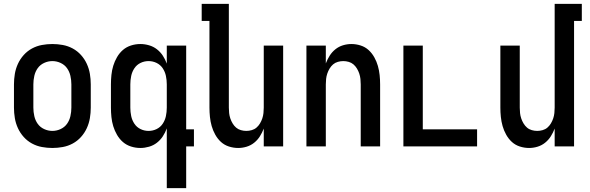

<svg xmlns="http://www.w3.org/2000/svg" viewBox="-20 -755 3040 990"><path d="M250 8Q223 8 196 3Q169 -2 145 -15Q121 -28 102.5 -48.5Q84 -69 72.5 -94Q61 -119 56.5 -146Q52 -173 52 -200V-320Q52 -347 56.5 -374Q61 -401 72.5 -426Q84 -451 102.5 -471.5Q121 -492 145 -505Q169 -518 196 -523Q223 -528 250 -528Q277 -528 304 -523Q331 -518 355 -505Q379 -492 397.5 -471.5Q416 -451 427.5 -426Q439 -401 443.5 -374Q448 -347 448 -320V-200Q448 -173 443.5 -146Q439 -119 427.5 -94Q416 -69 397.5 -48.5Q379 -28 355 -15Q331 -2 304 3Q277 8 250 8ZM250 -80Q272 -80 292.5 -89.5Q313 -99 325.5 -116.5Q338 -134 343 -156Q348 -178 348 -200V-320Q348 -342 343 -364Q338 -386 325.5 -403.5Q313 -421 292.5 -430.5Q272 -440 250 -440Q228 -440 207.5 -430.5Q187 -421 174.5 -403.5Q162 -386 157 -364Q152 -342 152 -320V-200Q152 -178 157 -156Q162 -134 174.5 -116.5Q187 -99 207.5 -89.5Q228 -80 250 -80Z M746 -80Q768 -80 787.5 -89.5Q807 -99 819 -117Q831 -135 835.5 -156.5Q840 -178 840 -200V-320Q840 -342 835.5 -363.5Q831 -385 819 -403Q807 -421 787.5 -430.5Q768 -440 746 -440Q724 -440 704.5 -430.5Q685 -421 673 -403Q661 -385 656.5 -363.5Q652 -342 652 -320V-200Q652 -178 656.5 -156.5Q661 -135 673 -117Q685 -99 704.5 -89.5Q724 -80 746 -80ZM840 215V-93Q832 -71 819.5 -52Q807 -33 789 -19Q771 -5 748.5 1.5Q726 8 704 8Q679 8 655.5 0.5Q632 -7 614 -22.5Q596 -38 583.5 -59.5Q571 -81 564 -104Q557 -127 554.5 -151.5Q552 -176 552 -200V-320Q552 -344 554.5 -368.5Q557 -393 564 -416Q571 -439 583.5 -460.5Q596 -482 614 -497.5Q632 -513 655.5 -520.5Q679 -528 704 -528Q726 -528 748.5 -521.5Q771 -515 789 -501Q807 -487 819.5 -468Q832 -449 840 -427V-520H940V-88H980V0H940V215Z M1208 8Q1184 8 1160.5 0.5Q1137 -7 1119.5 -23Q1102 -39 1090 -60.5Q1078 -82 1071.5 -105Q1065 -128 1062.5 -152Q1060 -176 1060 -200V-647H1020V-735H1160V-200Q1160 -186 1161.5 -172Q1163 -158 1167.5 -144.5Q1172 -131 1179.5 -118.5Q1187 -106 1197.5 -97Q1208 -88 1222 -84Q1236 -80 1250 -80Q1264 -80 1278 -84Q1292 -88 1302.5 -97Q1313 -106 1320.5 -118.5Q1328 -131 1332.5 -144.5Q1337 -158 1338.5 -172Q1340 -186 1340 -200V-520H1440V0H1340V-92Q1332 -71 1320 -52Q1308 -33 1290.5 -19Q1273 -5 1251.5 1.5Q1230 8 1208 8Z M1560 0V-520H1660V-428Q1668 -449 1680 -468Q1692 -487 1709.5 -501Q1727 -515 1748.5 -521.5Q1770 -528 1792 -528Q1816 -528 1839.5 -520.5Q1863 -513 1880.5 -497Q1898 -481 1910 -459.5Q1922 -438 1928.5 -415Q1935 -392 1937.5 -368Q1940 -344 1940 -320V0H1840V-320Q1840 -334 1838.5 -348Q1837 -362 1832.5 -375.5Q1828 -389 1820.5 -401.5Q1813 -414 1802.5 -423Q1792 -432 1778 -436Q1764 -440 1750 -440Q1736 -440 1722 -436Q1708 -432 1697.5 -423Q1687 -414 1679.5 -401.5Q1672 -389 1667.5 -375.5Q1663 -362 1661.5 -348Q1660 -334 1660 -320V0Z M2060 0V-520H2160V-88H2440V0Z M2708 8Q2684 8 2660.5 0.5Q2637 -7 2619.5 -23Q2602 -39 2590 -60.5Q2578 -82 2571.5 -105Q2565 -128 2562.5 -152Q2560 -176 2560 -200V-520H2660V-200Q2660 -186 2661.5 -172Q2663 -158 2667.5 -144.5Q2672 -131 2679.5 -118.5Q2687 -106 2697.5 -97Q2708 -88 2722 -84Q2736 -80 2750 -80Q2764 -80 2778 -84Q2792 -88 2802.5 -97Q2813 -106 2820.5 -118.5Q2828 -131 2832.5 -144.5Q2837 -158 2838.5 -172Q2840 -186 2840 -200V-735H2980V-647H2940V0H2840V-92Q2832 -71 2820 -52Q2808 -33 2790.5 -19Q2773 -5 2751.5 1.5Q2730 8 2708 8Z"/></svg>

Font: Iosevka Term Curly Semibold
Style: Regular
Weight: 600
Designer: Belleve Invis
Foundry: Belleve Invis
Version: Version 32.3.0